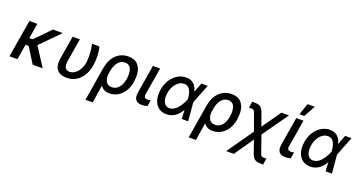

<svg xmlns="http://www.w3.org/2000/svg" viewBox="-49 -1595 4906 2619"><g transform="rotate(20 2404.5 -286.0)"><path d="M241.5 -545.5 204.9 -326.3H254.3L468 -545.5H610.1L341.6 -272.7L517.8 0H371.8L232.2 -223H187.9L150.6 0H35.2L126.1 -545.5Z M753.9 -545.5H858.7L802.6 -207.4Q797.6 -171.9 800.6 -147.7Q803.6 -123.6 815.3 -108.7Q827.1 -93.8 842.2 -87.2Q857.2 -80.6 876.4 -80.6Q917.6 -80.6 954.5 -107.4Q991.5 -134.2 1016.3 -179Q1041.2 -223.7 1050.1 -277Q1058.2 -342.3 1054 -411.9Q1049.7 -481.5 1035.5 -545.5H1140.6Q1156.6 -498.6 1160.5 -425.6Q1164.4 -352.6 1153.1 -277Q1145.2 -230.1 1129.8 -188.4Q1114.3 -146.7 1089.5 -110.1Q1064.6 -73.5 1032.8 -47.1Q1001.1 -20.6 958.3 -5.3Q915.5 9.9 866.1 9.9Q771.3 9.9 725.7 -44.6Q680 -99.1 697.8 -208.8Z M1212 203.1 1291.9 -282.7Q1313.6 -413.4 1386.9 -483Q1460.2 -552.6 1563.9 -552.6Q1609.7 -552.6 1645.4 -538.5Q1681.1 -524.5 1704 -498.8Q1726.9 -473 1740.6 -436.6Q1754.3 -400.2 1756 -355.5Q1757.8 -310.7 1751.1 -258.5L1749.6 -248.6Q1736.9 -172.6 1700.8 -114.3Q1664.8 -56.1 1609.2 -23.1Q1553.6 9.9 1486.9 9.9Q1398.4 9.9 1358 -55L1316.8 203.1ZM1386 -230.1Q1383.2 -203.1 1386.5 -178.4Q1389.9 -153.8 1400.4 -130.9Q1410.9 -108 1433.6 -94.1Q1456.3 -80.3 1489 -80.3Q1521.3 -80.3 1548.3 -93.9Q1575.3 -107.6 1593.9 -131.4Q1612.6 -155.2 1624.6 -184.7Q1636.7 -214.1 1642.8 -248.6L1644.2 -258.5Q1651.3 -300.8 1648.6 -337.4Q1646 -373.9 1635.7 -400.9Q1625.4 -427.9 1602.8 -443.4Q1580.3 -458.8 1547.2 -458.8Q1514.6 -458.8 1487.4 -443.5Q1460.2 -428.3 1441.8 -402.2Q1423.3 -376.1 1411.4 -345Q1399.5 -313.9 1393.8 -279.1Z M1919 -545.5H2023.8L1957 -147Q1951.7 -113.6 1965.9 -101.2Q1980.1 -88.8 2008.2 -88.8Q2025.6 -88.8 2051.1 -94.5L2036.6 -4.6Q1998.2 6.7 1956.3 6.7Q1827.8 6.7 1851.6 -141Z M2314.6 11.4Q2245.7 11 2198.3 -26.1Q2150.9 -63.2 2132.5 -129.3Q2114 -195.3 2128.2 -279.1Q2140.6 -358.3 2180.2 -420.8Q2219.8 -483.3 2277.5 -517.9Q2335.2 -552.6 2400.9 -552.6Q2471.6 -552.6 2513 -513.8Q2554.3 -475.1 2569.6 -407.3H2570L2622.5 -545.5H2714.8L2606.9 -271.3L2605.5 -266.7L2628.9 0H2536.6L2529.8 -129.6Q2446.4 12.8 2314.6 11.4ZM2521.7 -280.5V-280.9Q2521 -296.9 2519.4 -311.8Q2517.8 -326.7 2514 -345.5Q2510.3 -364.3 2505 -380.1Q2499.6 -396 2490.6 -411.6Q2481.5 -427.2 2470 -438Q2458.5 -448.9 2441.8 -455.6Q2425.1 -462.4 2405.2 -462.4Q2342.7 -462.4 2293.7 -407.1Q2244.7 -351.9 2230.1 -265.6Q2221.6 -212.7 2230.1 -170.5Q2238.6 -128.2 2263.3 -104Q2288 -79.9 2325.3 -79.9Q2353.3 -79.9 2380.5 -93.8Q2407.7 -107.6 2428.3 -128.2Q2448.9 -148.8 2467.7 -176.1Q2486.5 -203.5 2498.4 -227.3Q2510.3 -251.1 2519.5 -274.9Z M2710.9 203.1 2790.8 -282.7Q2812.5 -413.4 2885.8 -483Q2959.2 -552.6 3062.9 -552.6Q3108.7 -552.6 3144.4 -538.5Q3180 -524.5 3202.9 -498.8Q3225.9 -473 3239.5 -436.6Q3253.2 -400.2 3255 -355.5Q3256.7 -310.7 3250 -258.5L3248.6 -248.6Q3235.8 -172.6 3199.8 -114.3Q3163.7 -56.1 3108.1 -23.1Q3052.6 9.9 2985.8 9.9Q2897.4 9.9 2856.9 -55L2815.7 203.1ZM2884.9 -230.1Q2882.1 -203.1 2885.5 -178.4Q2888.8 -153.8 2899.3 -130.9Q2909.8 -108 2932.5 -94.1Q2955.3 -80.3 2987.9 -80.3Q3020.2 -80.3 3047.2 -93.9Q3074.2 -107.6 3092.9 -131.4Q3111.5 -155.2 3123.6 -184.7Q3135.7 -214.1 3141.7 -248.6L3143.1 -258.5Q3150.2 -300.8 3147.5 -337.4Q3144.9 -373.9 3134.6 -400.9Q3124.3 -427.9 3101.7 -443.4Q3079.2 -458.8 3046.2 -458.8Q3013.5 -458.8 2986.3 -443.5Q2959.2 -428.3 2940.7 -402.2Q2922.2 -376.1 2910.3 -345Q2898.4 -313.9 2892.8 -279.1Z M3256 204.5 3520.6 -174 3437.5 -403.4Q3431.8 -418.7 3428.8 -426.3Q3425.8 -433.9 3421 -441.6Q3416.2 -449.2 3413.2 -451.7Q3410.2 -454.2 3402.5 -456.5Q3394.9 -458.8 3388.3 -459Q3381.7 -459.2 3368.3 -459.2H3343.8L3359 -550.1H3383.9Q3449.9 -550.1 3478.9 -529.7Q3507.8 -509.2 3530.5 -446L3592.7 -272.7L3784.1 -545.5H3893.8L3630 -172.6L3712 62.9Q3716.3 75.3 3719.5 83.1Q3722.7 90.9 3727.3 97.1Q3731.9 103.3 3735.8 106.2Q3739.7 109 3747.2 111Q3754.6 112.9 3761.7 113.3Q3768.8 113.6 3781.6 113.6H3806.1L3791.2 204.5H3766.7Q3720.5 204.5 3694.4 196.6Q3668.3 188.6 3650.7 167.6Q3633.2 146.7 3619 105.5L3557.9 -73.2L3366.1 204.5Z M4000 -545.5H4104.8L4038 -147Q4032.7 -113.6 4046.9 -101.2Q4061.1 -88.8 4089.1 -88.8Q4106.5 -88.8 4132.1 -94.5L4117.5 -4.6Q4079.2 6.7 4037.3 6.7Q3908.7 6.7 3932.5 -141ZM4023.1 -610.1 4079.2 -777H4184.7L4091.6 -610.1Z M4401.6 11.4Q4332.7 11 4285.3 -26.1Q4237.9 -63.2 4219.5 -129.3Q4201 -195.3 4215.2 -279.1Q4227.6 -358.3 4267.2 -420.8Q4306.8 -483.3 4364.5 -517.9Q4422.2 -552.6 4487.9 -552.6Q4558.6 -552.6 4600 -513.8Q4641.3 -475.1 4656.6 -407.3H4657L4709.5 -545.5H4801.8L4693.9 -271.3L4692.5 -266.7L4715.9 0H4623.6L4616.8 -129.6Q4533.4 12.8 4401.6 11.4ZM4608.7 -280.5V-280.9Q4608 -296.9 4606.4 -311.8Q4604.8 -326.7 4601 -345.5Q4597.3 -364.3 4592 -380.1Q4586.6 -396 4577.6 -411.6Q4568.5 -427.2 4557 -438Q4545.5 -448.9 4528.8 -455.6Q4512.1 -462.4 4492.2 -462.4Q4429.7 -462.4 4380.7 -407.1Q4331.7 -351.9 4317.1 -265.6Q4308.6 -212.7 4317.1 -170.5Q4325.6 -128.2 4350.3 -104Q4375 -79.9 4412.3 -79.9Q4440.3 -79.9 4467.5 -93.8Q4494.7 -107.6 4515.3 -128.2Q4535.9 -148.8 4554.7 -176.1Q4573.5 -203.5 4585.4 -227.3Q4597.3 -251.1 4606.5 -274.9Z"/></g></svg>

Font: Karasuma Gothic
Style: Medium Italic
Weight: 500
Italic angle: 9.39998°
Designer: Rasmus Andersson / Ryoko Nishizuka
Foundry: Genbu
Version: Version 1.00